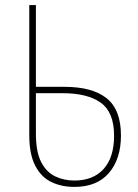

<svg xmlns="http://www.w3.org/2000/svg" viewBox="-20 -734 540 754"><path d="M272 0Q221 0 181 -19.5Q141 -39 118 -84Q95 -129 95 -203V-714H121V-393H233Q343 -393 399 -348Q455 -303 455 -202Q455 -110 408 -55Q361 0 272 0ZM272 -25Q346 -25 387 -70.5Q428 -116 428 -201Q428 -293 376 -330.5Q324 -368 226 -368H121V-210Q121 -138 141.5 -98Q162 -58 196.5 -41.5Q231 -25 272 -25Z"/></svg>

Font: Noto Sans Mono ExtraCondensed Thin
Style: Regular
Weight: 100
Width: 2
Designer: Monotype Design Team
Foundry: Monotype Imaging Inc.
Version: Version 2.014; ttfautohint (v1.8.4.7-5d5b)